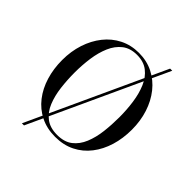

<svg xmlns="http://www.w3.org/2000/svg" viewBox="-247 -987 1245 1245"><g transform="rotate(45 375.0 -365.0)"><path d="M161 100 590 -830.5H609.5L180.5 100ZM375.5 10Q299.5 10 240 -19.8Q180.5 -49.5 139.2 -102.5Q98 -155.5 76.8 -225.2Q55.5 -295 55.5 -375Q55.5 -455 78.2 -524.8Q101 -594.5 143 -647.5Q185 -700.5 244 -730.2Q303 -760 375.5 -760Q448 -760 506.8 -730.2Q565.5 -700.5 607.8 -647.5Q650 -594.5 672.5 -524.8Q695 -455 695 -375Q695 -295 673.8 -225.2Q652.5 -155.5 611.5 -102.5Q570.5 -49.5 511 -19.8Q451.5 10 375.5 10ZM375.5 -8Q441 -8 481.2 -39.2Q521.5 -70.5 543.2 -123.2Q565 -176 572.8 -241.5Q580.5 -307 580.5 -375Q580.5 -443 571.2 -508.5Q562 -574 539.5 -626.8Q517 -679.5 477 -710.8Q437 -742 375.5 -742Q314 -742 274 -710.8Q234 -679.5 211.2 -626.8Q188.5 -574 179.2 -508.5Q170 -443 170 -375Q170 -307 178 -241.5Q186 -176 207.5 -123.2Q229 -70.5 269.8 -39.2Q310.5 -8 375.5 -8Z"/></g></svg>

Font: Bodoni Moda SC 11pt
Style: Regular
Weight: 400
Version: Version 2.005